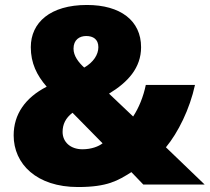

<svg xmlns="http://www.w3.org/2000/svg" viewBox="-20 -836 844 773"><path d="M330 -816C182 -816 104 -745 104 -646C104 -582 128 -533 168 -487C82 -443 35 -376 35 -291C35 -176 127 -83 294 -83C413 -83 455 -109 509 -143L557 -93H804L648 -243C697 -302 744 -397 765 -494H567C557 -446 539 -402 516 -367L419 -459C495 -505 548 -563 548 -646C548 -753 465 -816 330 -816ZM327 -691C355 -691 376 -678 376 -646C376 -616 356 -585 319 -564C296 -585 276 -611 276 -640C276 -676 300 -691 327 -691ZM272 -382 393 -259C378 -247 349 -235 312 -235C264 -235 232 -264 232 -305C232 -335 244 -361 272 -382Z"/></svg>

Font: Noto Sans Telugu UI Black
Style: Regular
Weight: 900
Designer: Jelle Bosma - Monotype Design Team
Foundry: Monotype Imaging Inc.
Version: Version 2.005